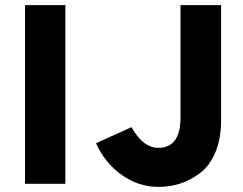

<svg xmlns="http://www.w3.org/2000/svg" viewBox="-20 -720 953 752"><path d="M78 0V-700H236V0ZM600 12Q524 12 458 -34Q392 -80 356 -159L495 -222Q540 -141 600 -141Q687 -141 687 -260V-700H846V-249Q846 -177 823.5 -123.5Q801 -70 763.5 -42Q726 -14 685.5 -1Q645 12 600 12Z"/></svg>

Font: Overpass Heavy
Style: Regular
Weight: 900
Designer: Delve Withrington, Thomas Jockin
Foundry: Delve Fonts
Version: Version 3.000;DELV;Overpass